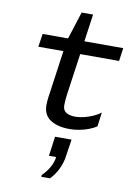

<svg xmlns="http://www.w3.org/2000/svg" viewBox="-104 -742 809 1124"><g transform="rotate(10 300.0 -180.0)"><path d="M337 10Q265 10 222 -18Q179 -46 179 -105Q179 -114 180 -130Q181 -146 187 -184L222 -433H73L85 -511H236L288 -674H356L333 -511H564L553 -433H322L287 -187Q285 -172 283.5 -155Q282 -138 282 -121Q282 -92 303 -79.5Q324 -67 355 -67Q392 -67 435 -81.5Q478 -96 506 -118L495 -34Q476 -21 449.5 -11Q423 -1 394 4.5Q365 10 337 10ZM222 314 223 303Q250 277 267 246.5Q284 216 288 185H245L261 69H359L344 169Q339 208 321 246Q303 284 274 314Z"/></g></svg>

Font: Chivo Mono
Style: Italic
Weight: 400
Italic angle: -8.05°
Monospace: yes
Version: Version 1.008